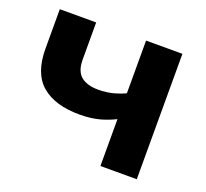

<svg xmlns="http://www.w3.org/2000/svg" viewBox="-99 -656 831 774"><g transform="rotate(20 317.0 -269.0)"><path d="M403 0V-201Q375 -187 341 -177Q301 -166 253 -166Q147 -166 90 -214.5Q33 -263 33 -369V-538H189V-379Q189 -329 215 -307.5Q241 -286 289 -286Q322 -286 354 -294Q380 -301 403 -312V-538H559V0Z"/></g></svg>

Font: Montserrat Z
Style: Bold
Weight: 700
Designer: Julieta Ulanovsky
Foundry: Julieta Ulanovsky
Version: Version 8.000